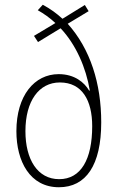

<svg xmlns="http://www.w3.org/2000/svg" viewBox="-20 -778 495 808"><path d="M160 -758 139 -735C164 -721 191 -702 213 -681L123 -627L140 -601L235 -659C300 -590 342 -493 358 -397H355C335 -431 294 -466 227 -466C125 -466 49 -376 49 -226C49 -99 106 10 228 10C342 10 406 -83 406 -263C406 -427 360 -572 265 -678L353 -731L337 -757L243 -699C219 -721 192 -741 160 -758ZM232 -431C326 -431 368 -355 368 -247C368 -108 321 -24 229 -24C138 -24 87 -107 87 -226C87 -353 144 -431 232 -431Z"/></svg>

Font: Noto Sans Georgian Condensed ExtraLight
Style: Regular
Weight: 200
Width: 3
Designer: Monotype Design Team, Akaki Razmadze
Foundry: Google LLC
Version: Version 2.005